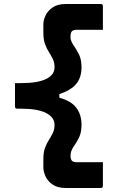

<svg xmlns="http://www.w3.org/2000/svg" viewBox="-20 -780 590 961"><path d="M388 -156Q388 -119 377 -95Q366 -71 353 -53Q340 -35 335 -18Q334 -13 333.5 -8Q333 -3 333 3Q334 20 341.5 26Q349 32 368 32H495V150Q495 161 484 161H309Q268 161 243 143.5Q218 126 207.5 102Q197 78 197 59V17Q197 -18 205.5 -40.5Q214 -63 225 -80Q236 -97 244.5 -114.5Q253 -132 253 -155Q253 -193 210.5 -214.5Q168 -236 87 -236H66Q55 -236 55 -247V-364H87Q168 -364 210.5 -384.5Q253 -405 253 -444Q253 -467 244.5 -484.5Q236 -502 225 -519Q214 -536 205.5 -559Q197 -582 197 -616V-658Q197 -678 207.5 -701.5Q218 -725 243 -742.5Q268 -760 309 -760H484Q495 -760 495 -749V-631H368Q349 -631 341.5 -625Q334 -619 333 -602V-587Q337 -569 350 -550.5Q363 -532 375.5 -507Q388 -482 388 -443Q388 -392 361.5 -360Q335 -328 277 -309V-291Q336 -275 362 -240.5Q388 -206 388 -156Z"/></svg>

Font: Recursive Sn Lnr St
Style: Bold
Weight: 700
Version: Version 1.079;hotconv 1.0.112;makeotfexe 2.5.65598; ttfautoh